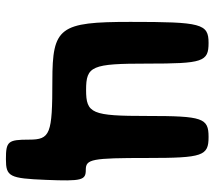

<svg xmlns="http://www.w3.org/2000/svg" viewBox="-58 -510 725 649"><g transform="rotate(90 304.5 -185.5)"><path d="M54 -264C54 -24 72 0 253 0C434 0 452 7 452 79C452 150 458 157 518 157C577 157 583 145 588 22C593 -101 589 -113 554 -113C518 -113 514 -132 514 -321C514 -509 507 -528 443 -528C379 -528 372 -509 372 -321C372 -133 364 -114 284 -114C203 -114 195 -133 195 -321C195 -509 189 -528 125 -528C60 -528 54 -504 54 -264Z"/></g></svg>

Font: Asimov Print
Style: A
Weight: 500
Designer: Google
Version: Version 2.000980: 2014